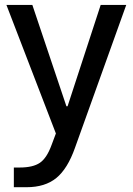

<svg xmlns="http://www.w3.org/2000/svg" viewBox="-20 -534 542 785"><path d="M6.3 -513.7H112.3L251.5 -99.6H256.3L391.6 -513.7H496.1L286.6 70.3Q256.3 156.2 210.2 193.8Q164.1 231.4 88.9 231.4H36.6V150.9H60.5Q114.7 150.9 143.1 131.6Q171.4 112.3 190.9 58.6L208.5 11.7Z"/></svg>

Font: Estedad-FD Medium
Style: Regular
Weight: 500
Designer: Amin Abedi
Version: Version 7.3